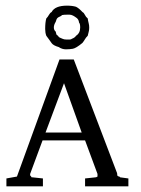

<svg xmlns="http://www.w3.org/2000/svg" viewBox="-20 -660 501 680"><path d="M141.3 -190.7H269.3L206.7 -365.3ZM281.3 -28 318.7 -32Q321.3 -32 325.3 -34.7V-44L281.3 -162.7H130.7L86.7 -44V-40Q86.7 -37.3 90.7 -34.7V-33.3Q90.7 -32 93.3 -32H94.7L132 -28V0H2.7V-28L40 -34.7L190.7 -449.3H241.3L394.7 -46.7Q394.7 -42.7 395.3 -40.7Q396 -38.7 396 -37.3Q400 -34.7 402 -34.7Q404 -34.7 405.3 -32L434.7 -28V0H281.3ZM249.3 -533.3Q264 -542.7 264 -562.7Q264 -576 260 -580Q258.7 -590.7 252 -596Q245.3 -601.3 238.7 -604.7Q232 -608 226.7 -608H217.3Q206.7 -608 200 -606.7Q196 -602.7 192 -601.3Q188 -600 184 -596.7Q180 -593.3 177.3 -582.7Q170.7 -572 170.7 -562.7Q170.7 -553.3 177.3 -548Q178.7 -544 179.3 -540Q180 -536 185.3 -533.3Q188 -528 192 -526.7Q196 -525.3 201.3 -522.7Q206.7 -520 214.7 -520H226.7Q232 -520 234.7 -522.7Q245.3 -526.7 249.3 -533.3ZM290.7 -533.3Q284 -526.7 280.7 -520.7Q277.3 -514.7 272 -508Q249.3 -489.3 238 -487.3Q226.7 -485.3 213.3 -485.3Q200 -485.3 188 -493.3Q169.3 -498.7 163.3 -506.7Q157.3 -514.7 153.3 -520.7Q149.3 -526.7 144 -533.3Q140 -544 140 -557.3Q140 -581.3 144 -594.7Q149.3 -600 153.3 -607.3Q157.3 -614.7 162.7 -617.3Q174.7 -640 217.3 -640Q236 -640 249.3 -636Q260 -630.7 272 -617.3Q277.3 -614.7 280.7 -607.3Q284 -600 290.7 -594.7Q292 -585.3 294 -578Q296 -570.7 296 -562Q296 -553.3 294 -546.7Q292 -540 290.7 -533.3Z"/></svg>

Font: Peddana
Style: Regular
Weight: 400
Designer: Appaji Ambarisha Darbha
Foundry: Appaji Ambarisha Darbha
Version: Version 1.0.4; ttfautohint (v1.2.25-373a) -l 7 -r 28 -G 50 -